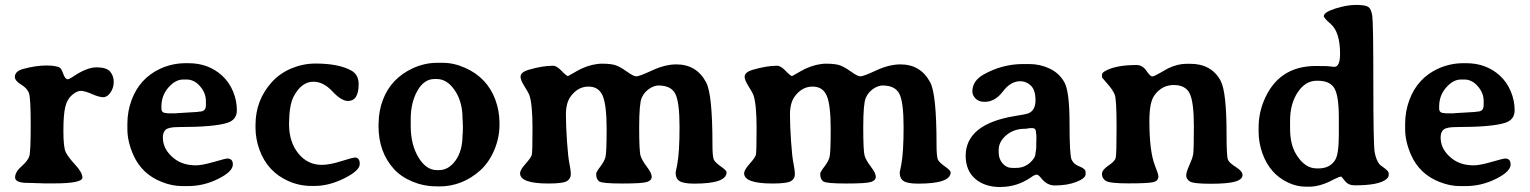

<svg xmlns="http://www.w3.org/2000/svg" viewBox="-20 -735 6126 769"><path d="M310.1 -23.9Q310.1 -0.5 196.8 -0.5H154.8L144.5 -1Q134.3 -1.5 123.5 -1.5L113.3 -2Q103 -2.4 91.8 -2.4Q40.5 -2.4 40.5 -24.4Q40.5 -46.4 66.2 -68.8Q91.8 -91.3 97.4 -109.4Q103 -127.4 103 -233.4Q103 -339.4 96.4 -360.4Q89.8 -381.3 64.7 -396.2Q39.6 -411.1 39.6 -427.2Q39.6 -449.7 73.2 -459Q124 -472.7 165 -472.7Q206.1 -472.7 220.2 -463.4Q226.1 -459.5 233.6 -438.5Q241.2 -417.5 251.5 -417.5Q255.9 -417.5 270 -426.3Q326.7 -465.3 366.7 -465.3Q406.7 -465.3 421.1 -448.2Q435.5 -431.2 435.5 -407.2Q435.5 -383.3 422.6 -364.5Q409.7 -345.7 393.3 -345.7Q377 -345.7 348.1 -358.4Q319.3 -371.1 303.7 -371.1Q288.1 -371.1 268.6 -354.5Q249 -337.9 241.5 -307.1Q233.9 -276.4 233.9 -210.7Q233.9 -145 243.2 -125.7Q252.4 -106.4 281.2 -75.2Q310.1 -43.9 310.1 -23.9Z M727.5 -416.5H713.4Q682.6 -416.5 654.5 -384.5Q626.5 -352.5 626.5 -308.1V-300.3Q626.5 -282.2 646.5 -282.2L651.4 -281.2H686L688.5 -281.7L770 -286.6Q777.3 -288.1 779.8 -288.1Q804.7 -288.1 804.7 -314V-330.1Q804.7 -362.8 781.2 -389.6Q757.8 -416.5 727.5 -416.5ZM632.3 -184.1Q632.3 -135.3 678.2 -99.6Q712.4 -72.8 765.1 -72.8Q789.1 -72.8 836.2 -86.4Q883.3 -100.1 890.6 -100.1Q912.6 -100.1 912.6 -76.2Q912.6 -47.9 854.2 -18.8Q795.9 10.3 733.4 10.3H711.9Q710.9 10.3 709.5 10.3Q669.9 10.3 628.9 -5.9Q547.9 -37.1 513.7 -115.2Q490.2 -168.9 490.2 -217.3V-239.7Q490.2 -289.1 507.3 -335Q539.6 -421.4 621.1 -459.5Q669.9 -481.9 723.6 -481.9H734.9Q814.5 -481.9 869.1 -432.6Q897.9 -406.2 913.3 -369.1Q928.7 -332 928.7 -293.7Q928.7 -255.4 891.1 -243.2Q838.4 -226.1 695.8 -226.1Q657.7 -226.1 645 -216.6Q632.3 -207 632.3 -184.1Z M1401.9 -104Q1420.9 -104 1420.9 -77.9Q1420.9 -51.8 1359.4 -21Q1297.9 9.8 1239.3 9.8H1228Q1179.7 9.8 1136.2 -9.3Q1051.3 -46.4 1019 -135.7Q1003.4 -179.7 1003.4 -223.1V-234.9Q1003.4 -333.5 1068.4 -405.8Q1101.1 -441.9 1147.7 -461.2Q1194.3 -480.5 1243.7 -480.5Q1336.4 -480.5 1386.7 -452.6Q1416.5 -436 1416.5 -398.4Q1416.5 -330.6 1373.5 -330.6Q1347.2 -330.6 1311.3 -369.1Q1275.4 -407.7 1235.4 -407.7Q1187 -407.7 1155.8 -347.7Q1138.2 -313.5 1137.7 -239.7Q1137.7 -238.8 1137.7 -237.8Q1137.7 -167 1174.3 -121.1Q1211.4 -74.7 1268.6 -74.7Q1300.3 -74.7 1346.4 -89.4Q1392.6 -104 1401.9 -104Z M1729.5 -418.5H1720.2Q1678.2 -418.5 1651.6 -371.1Q1625 -323.7 1625 -257.8V-230.5Q1625 -156.2 1655.8 -105Q1686.5 -53.7 1729.5 -53.7H1738.8Q1776.4 -53.7 1804.4 -92Q1832.5 -130.4 1832.5 -194.3L1833.5 -204.6L1834 -225.1V-230.5L1833.5 -235.8V-246.1Q1832.5 -256.8 1832.5 -261.7Q1832.5 -326.7 1801.8 -372.6Q1771 -418.5 1729.5 -418.5ZM1730 -483.4H1754.4Q1797.9 -483.4 1843.8 -462.9Q1931.2 -423.8 1963.9 -335.9Q1980.5 -290.5 1980.5 -243.2V-234.4Q1980.5 -183.6 1960 -134.8Q1939.5 -85.9 1904.8 -53.7Q1832.5 11.7 1738.8 11.7Q1731.4 11.7 1724.1 11.2Q1677.2 11.2 1632.1 -7.6Q1586.9 -26.4 1558.1 -57.6Q1496.1 -126 1496.1 -229V-237.3L1496.6 -245.6Q1497.1 -291 1513.7 -335.4Q1545.9 -420.4 1631.8 -460.9Q1680.2 -483.4 1730 -483.4Z M2890.1 -44.9Q2890.1 0.5 2760.7 0.5Q2718.3 0.5 2702.1 -9.5Q2686 -19.5 2686 -44.4L2692.4 -75.7Q2701.7 -125 2701.7 -225.8Q2701.7 -326.7 2684.6 -359.6Q2667.5 -392.6 2617.2 -392.6Q2600.1 -392.6 2580.1 -379.2Q2560.1 -365.7 2550 -342.8Q2540 -319.8 2540 -224.4Q2540 -128.9 2545.7 -110.8Q2551.3 -92.8 2570.8 -67.1Q2590.3 -41.5 2590.3 -27.1Q2590.3 -12.7 2571.5 -6.3Q2552.7 0 2472.7 0Q2392.6 0 2380.1 -8.3Q2367.7 -16.6 2367.7 -38.6Q2367.7 -45.9 2384 -67.1Q2400.4 -88.4 2405 -106Q2409.7 -123.5 2409.7 -218.8Q2409.7 -314 2394 -351.1Q2378.4 -388.2 2336.9 -388.2Q2295.4 -388.2 2266.6 -350.1Q2246.6 -323.7 2246.6 -276.9Q2246.6 -230 2251 -167.5Q2255.4 -105 2260.7 -79.6Q2266.1 -54.2 2266.1 -36.6Q2266.1 -19 2250.5 -9.5Q2234.9 0 2176.3 0Q2063 0 2063 -41Q2063 -54.2 2085 -78.9Q2106.9 -103.5 2109.9 -114.5Q2112.8 -125.5 2112.8 -221.7Q2112.8 -317.9 2100.1 -354.5Q2096.7 -363.8 2080.8 -388.9Q2064.9 -414.1 2064.9 -427.2Q2064.9 -445.8 2096.2 -455.1Q2151.9 -471.7 2195.3 -471.7Q2209.5 -471.7 2229.5 -450.9Q2249.5 -430.2 2254.9 -430.2L2270.5 -439Q2299.3 -455.6 2307.6 -459.5Q2352.5 -480 2392.6 -480Q2432.6 -480 2452.1 -471.2Q2471.7 -462.4 2494.6 -445.8Q2517.6 -429.2 2529.1 -429.2Q2540.5 -429.2 2592.3 -453.1Q2644 -477.1 2689 -477.1Q2770 -477.1 2808.1 -405.3Q2833.5 -358.4 2833.5 -157.7Q2833.5 -106.9 2839.1 -95.5Q2844.7 -84 2867.4 -68.1Q2890.1 -52.2 2890.1 -44.9Z M3787.6 -44.9Q3787.6 0.5 3658.2 0.5Q3615.7 0.5 3599.6 -9.5Q3583.5 -19.5 3583.5 -44.4L3589.8 -75.7Q3599.1 -125 3599.1 -225.8Q3599.1 -326.7 3582 -359.6Q3564.9 -392.6 3514.6 -392.6Q3497.6 -392.6 3477.5 -379.2Q3457.5 -365.7 3447.5 -342.8Q3437.5 -319.8 3437.5 -224.4Q3437.5 -128.9 3443.1 -110.8Q3448.7 -92.8 3468.3 -67.1Q3487.8 -41.5 3487.8 -27.1Q3487.8 -12.7 3469 -6.3Q3450.2 0 3370.1 0Q3290 0 3277.6 -8.3Q3265.1 -16.6 3265.1 -38.6Q3265.1 -45.9 3281.5 -67.1Q3297.9 -88.4 3302.5 -106Q3307.1 -123.5 3307.1 -218.8Q3307.1 -314 3291.5 -351.1Q3275.9 -388.2 3234.4 -388.2Q3192.9 -388.2 3164.1 -350.1Q3144 -323.7 3144 -276.9Q3144 -230 3148.4 -167.5Q3152.8 -105 3158.2 -79.6Q3163.6 -54.2 3163.6 -36.6Q3163.6 -19 3147.9 -9.5Q3132.3 0 3073.7 0Q2960.4 0 2960.4 -41Q2960.4 -54.2 2982.4 -78.9Q3004.4 -103.5 3007.3 -114.5Q3010.3 -125.5 3010.3 -221.7Q3010.3 -317.9 2997.6 -354.5Q2994.1 -363.8 2978.3 -388.9Q2962.4 -414.1 2962.4 -427.2Q2962.4 -445.8 2993.7 -455.1Q3049.3 -471.7 3092.8 -471.7Q3106.9 -471.7 3127 -450.9Q3147 -430.2 3152.3 -430.2L3168 -439Q3196.8 -455.6 3205.1 -459.5Q3250 -480 3290 -480Q3330.1 -480 3349.6 -471.2Q3369.1 -462.4 3392.1 -445.8Q3415 -429.2 3426.5 -429.2Q3438 -429.2 3489.7 -453.1Q3541.5 -477.1 3586.4 -477.1Q3667.5 -477.1 3705.6 -405.3Q3731 -358.4 3731 -157.7Q3731 -106.9 3736.6 -95.5Q3742.2 -84 3764.9 -68.1Q3787.6 -52.2 3787.6 -44.9Z M4129.9 -199.7Q4129.9 -221.7 4116.2 -221.7H4103.5Q4091.3 -219.2 4085 -219.2Q4040.5 -219.2 4010.3 -193.4Q3980 -167.5 3980 -134.8V-123.5Q3980 -98.6 3995.6 -80.6Q4011.2 -62.5 4033.7 -62.5H4049.3Q4081.5 -62.5 4104.5 -82.5Q4127.4 -102.5 4127.4 -121.6Q4129.4 -131.3 4129.4 -134.3L4130.4 -142.1V-163.1L4130.9 -170.9V-192.4Q4129.9 -197.3 4129.9 -199.7ZM4328.1 -44.9V-37.6Q4328.1 -21 4291.5 -6.6Q4254.9 7.8 4204.6 7.8Q4173.8 7.8 4151.4 -20Q4139.2 -35.6 4132.3 -35.6Q4125.5 -36.1 4108.9 -24.4Q4053.2 13.7 3988.8 13.7Q3988.3 13.7 3987.8 14.2Q3924.3 14.2 3886.2 -18.6Q3848.1 -51.3 3847.7 -110.4Q3847.7 -237.3 4043 -270Q4089.8 -277.3 4099.1 -281.2Q4127.4 -293 4127.4 -333.5Q4127.4 -374 4109.1 -391.8Q4090.8 -409.7 4066.4 -409.7Q4027.8 -409.7 3996.6 -368.4Q3965.3 -327.1 3923.8 -327.1Q3899.4 -327.1 3887 -340.6Q3874.5 -354 3874.5 -368.2Q3874.5 -411.1 3919.4 -436.5Q3994.1 -478.5 4077.6 -478.5H4103Q4145 -478.5 4183.3 -460.7Q4221.7 -442.9 4242.7 -406.2Q4263.7 -369.6 4263.7 -242.7Q4263.7 -115.7 4271.7 -96.4Q4279.8 -77.1 4304 -68.1Q4328.1 -59.1 4328.1 -44.9Z M4956.5 -34.2Q4956.5 -16.1 4927 -7.6Q4897.5 1 4827.9 1Q4758.3 1 4744.6 -8.8Q4731 -18.6 4731 -32Q4731 -45.4 4743.4 -72.8Q4755.9 -100.1 4758.8 -116.7Q4761.7 -133.3 4761.7 -229Q4761.7 -324.7 4745.4 -359.6Q4729 -394.5 4681.2 -394.5Q4633.3 -394.5 4603.5 -353Q4583.5 -325.2 4583.5 -251Q4583.5 -128.4 4606 -71.3Q4619.6 -38.1 4619.6 -28.3Q4619.6 -9.8 4597.2 -5.1Q4574.7 -0.5 4499.8 -0.5Q4424.8 -0.5 4409.2 -10.5Q4393.6 -20.5 4393.6 -37.6Q4393.6 -54.7 4419.4 -71.8Q4445.3 -88.9 4448.7 -102.8Q4452.1 -116.7 4452.1 -226.8Q4452.1 -336.9 4444.8 -355.7Q4437.5 -374.5 4415.5 -399.4Q4393.6 -424.3 4393.6 -424.8V-435.1Q4393.6 -443.4 4405.8 -450.2Q4448.2 -474.6 4532.2 -474.6Q4555.7 -474.6 4571.5 -451.7Q4587.4 -428.7 4594.7 -428.7Q4602.1 -428.7 4629.2 -444.6Q4656.2 -460.4 4658.7 -461.4Q4697.8 -479.5 4731.4 -479.5H4747.1Q4832.5 -479.5 4869.1 -411.1Q4892.6 -366.7 4892.6 -197.8Q4892.6 -107.4 4898.4 -94.7Q4904.3 -82 4930.4 -65.7Q4956.5 -49.3 4956.5 -34.2Z M5253.4 -60.5H5261.7Q5306.2 -60.5 5327.6 -94.2Q5342.3 -117.2 5342.3 -197.3V-265.1Q5342.3 -349.6 5325 -380.6Q5307.6 -411.6 5257.8 -411.6H5253.4Q5208.5 -411.6 5177.7 -365.5Q5147 -319.3 5147 -252V-220.2Q5147 -157.7 5170.9 -117.7Q5205.1 -60.5 5253.4 -60.5ZM5324.2 -467.3Q5347.2 -467.3 5347.2 -520Q5347.2 -606 5310.1 -638.7Q5282.2 -662.6 5282.2 -670.4Q5282.2 -686 5328.1 -700.7Q5374 -715.3 5411.6 -715.3Q5449.2 -715.3 5460.7 -707Q5472.2 -698.7 5476.3 -670.9Q5480.5 -643.1 5480.5 -400.1Q5480.5 -157.2 5485.8 -125.7Q5491.2 -94.2 5505.9 -76.2Q5506.8 -74.7 5524.4 -62Q5542 -49.3 5542 -41V-32.7Q5542 -25.4 5532.2 -17.1Q5502.9 7.3 5405.8 7.3Q5380.4 7.3 5366.7 -10.3Q5353 -27.8 5352.1 -27.8Q5342.8 -27.3 5320.3 -15.6Q5268.1 12.7 5223.6 12.7Q5222.7 12.7 5222.2 12.7H5209.5Q5173.8 12.7 5138.7 -3.9Q5065.9 -38.1 5036.1 -121.1Q5021 -164.1 5021 -207.5V-220.7Q5021 -222.2 5021 -223.1Q5021 -279.3 5041 -328.6Q5098.1 -470.7 5250 -470.7Q5287.6 -470.7 5294.4 -470.2L5304.7 -469.2Q5321.3 -467.3 5324.2 -467.3Z M5845.2 -416.5H5831.1Q5800.3 -416.5 5772.2 -384.5Q5744.1 -352.5 5744.1 -308.1V-300.3Q5744.1 -282.2 5764.2 -282.2L5769 -281.2H5803.7L5806.2 -281.7L5887.7 -286.6Q5895 -288.1 5897.5 -288.1Q5922.4 -288.1 5922.4 -314V-330.1Q5922.4 -362.8 5898.9 -389.6Q5875.5 -416.5 5845.2 -416.5ZM5750 -184.1Q5750 -135.3 5795.9 -99.6Q5830.1 -72.8 5882.8 -72.8Q5906.7 -72.8 5953.9 -86.4Q6001 -100.1 6008.3 -100.1Q6030.3 -100.1 6030.3 -76.2Q6030.3 -47.9 5971.9 -18.8Q5913.6 10.3 5851.1 10.3H5829.6Q5828.6 10.3 5827.1 10.3Q5787.6 10.3 5746.6 -5.9Q5665.5 -37.1 5631.3 -115.2Q5607.9 -168.9 5607.9 -217.3V-239.7Q5607.9 -289.1 5625 -335Q5657.2 -421.4 5738.8 -459.5Q5787.6 -481.9 5841.3 -481.9H5852.5Q5932.1 -481.9 5986.8 -432.6Q6015.6 -406.2 6031 -369.1Q6046.4 -332 6046.4 -293.7Q6046.4 -255.4 6008.8 -243.2Q5956.1 -226.1 5813.5 -226.1Q5775.4 -226.1 5762.7 -216.6Q5750 -207 5750 -184.1Z"/></svg>

Font: Averia Serif Libre RX
Style: Bold
Weight: 700
Version: Version 1.002